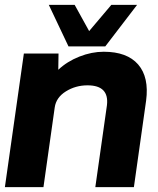

<svg xmlns="http://www.w3.org/2000/svg" viewBox="-25 -770 650 790"><path d="M256.8 -579.1 175.8 -750H282.2L341.8 -642.1L433.1 -750H539.1L408.2 -579.1ZM401.9 -557.1Q498 -557.1 543.5 -504.6Q588.9 -452.1 576.2 -356L525.9 0H367.2L415 -336.9Q424.8 -418.9 335 -418.9Q286.1 -418.9 246.1 -394Q206.1 -369.1 200.2 -328.1L153.8 0H-4.9L73.2 -549.8H215.8L214.8 -482.9Q251 -517.1 301.5 -537.1Q352.1 -557.1 401.9 -557.1Z"/></svg>

Font: Oakes Grotesk
Style: Bold Italic
Weight: 700
Designer: Samuel Oakes
Foundry: Samuel Oakes
Version: Version 1.0 | wf-rip DC20170320